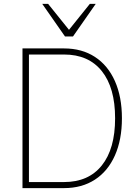

<svg xmlns="http://www.w3.org/2000/svg" viewBox="-20 -968 710 988"><path d="M607.4 -359.4Q607.4 -249 571.3 -168Q535.2 -86.9 468.3 -43.5Q401.4 0 309.6 0H95.7V-718.8H309.6Q401.4 -718.8 468.3 -675.3Q535.2 -631.8 571.3 -550.8Q607.4 -469.7 607.4 -359.4ZM572.3 -359.4Q572.3 -516.6 503.9 -602.1Q435.5 -687.5 309.6 -687.5H128.9V-31.2H309.6Q435.5 -31.2 503.9 -116.7Q572.3 -202.1 572.3 -359.4ZM197.3 -948.2H227.5L335 -814.5L442.4 -948.2H472.7L355.5 -780.3H314.5Z"/></svg>

Font: Min Sans VF VF
Style: Regular
Weight: 400
Designer: Jinseong-Kim, NotoSansCJK, Nunito
Foundry: Jinseong-Kim
Version: Version 1.420;Glyphs 3.1.2 (3151)